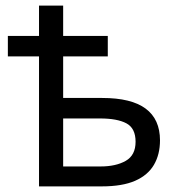

<svg xmlns="http://www.w3.org/2000/svg" viewBox="-20 -664 639 684"><path d="M205 -644V-536H364V-463H205V-315H344Q448 -315 499 -277Q550 -239 550 -164Q550 -114 528.5 -77Q507 -40 461.5 -20Q416 0 342 0H119V-463H8V-536H119V-644ZM336 -242H205V-71H338Q393 -71 428 -91Q463 -111 463 -159Q463 -207 430.5 -224.5Q398 -242 336 -242Z"/></svg>

Font: Noto Sans Display
Style: Regular
Weight: 400
Designer: Monotype Design Team
Foundry: Monotype Imaging Inc.
Version: Version 2.003